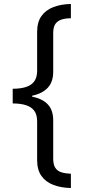

<svg xmlns="http://www.w3.org/2000/svg" viewBox="-20 -812 431 967"><path d="M44 -365Q84 -365 111.5 -374Q139 -383 153 -403Q167 -423 167 -455V-651Q167 -701 189 -731.5Q211 -762 249.5 -776.5Q288 -791 337 -792V-720Q310 -720 290 -713.5Q270 -707 259 -691.5Q248 -676 248 -645V-450Q248 -400 221 -370.5Q194 -341 142 -330V-325Q194 -315 221 -286Q248 -257 248 -206V-13Q248 18 259 34Q270 50 290 56Q310 62 337 63V135Q288 134 249.5 119.5Q211 105 189 74.5Q167 44 167 -6V-201Q167 -234 153 -253.5Q139 -273 111.5 -282Q84 -291 44 -291Z"/></svg>

Font: umalayalam25
Style: Book
Weight: 400
Designer: Jelle Bosma - Monotype Design Team
Foundry: Monotype Imaging Inc.
Version: Version 2.003